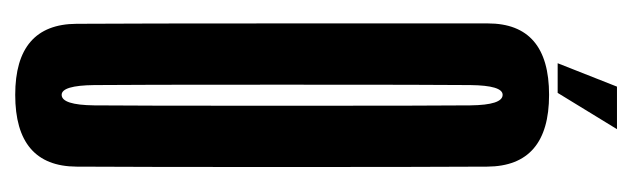

<svg xmlns="http://www.w3.org/2000/svg" viewBox="-302 -504 811 246"><g transform="rotate(90 103.0 -381.5)"><path d="M102 4Q193.5 4 194 -74.5Q194.5 -153 194.5 -337.5Q194.5 -521.5 194 -600.8Q193.5 -680 102 -680Q10.5 -680 10.5 -601.5Q10.5 -523 10.5 -337.5Q10.5 -153 11 -74.5Q11.5 4 102 4ZM102 -55.5Q90 -55.5 89.5 -97.2Q89 -139 89 -337.5Q89 -538 89.5 -579.2Q90 -620.5 102 -620.5Q115 -620.5 115.5 -579.2Q116 -538 116 -337.5Q116 -139 115.5 -97.2Q115 -55.5 102 -55.5ZM61.5 -691H99.5L146 -767H91.5Z"/></g></svg>

Font: Anybody UltraCondensed
Style: Regular
Weight: 400
Width: 1
Version: Version 1.113;gftools[0.9.25]